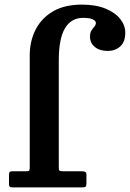

<svg xmlns="http://www.w3.org/2000/svg" viewBox="-20 -813 564 833"><path d="M235 -88.5Q235 -76 237.8 -73Q240.5 -70 253 -70H333Q342.5 -70 348.8 -67.8Q355 -65.5 355 -55.5V-17.5Q355 -6 351.2 -3Q347.5 0 336.5 0H36Q25.5 0 22.2 -3Q19 -6 19 -17V-54Q19 -64 22.5 -67Q26 -70 35.5 -70H94Q104 -70 106.5 -73Q109 -76 109 -86V-572Q109 -634.5 134.5 -684.5Q160 -734.5 210.2 -763.8Q260.5 -793 336 -793Q395.5 -793 437.5 -775.8Q479.5 -758.5 501.5 -730.8Q523.5 -703 523.5 -671.5Q523.5 -631 501.5 -611.5Q479.5 -592 447.5 -592Q412.5 -592 391.5 -609.2Q370.5 -626.5 370.5 -653.5Q370.5 -671 377 -681Q383.5 -691 389.8 -698.2Q396 -705.5 396 -714Q396 -722 382.8 -728.8Q369.5 -735.5 340 -735.5Q289 -735.5 262 -690.5Q235 -645.5 235 -550Z"/></svg>

Font: Besley SemiBold
Style: Regular
Weight: 600
Designer: Owen Earl
Foundry: indestructible type*
Version: Version 2.001; ttfautohint (v1.8.3)